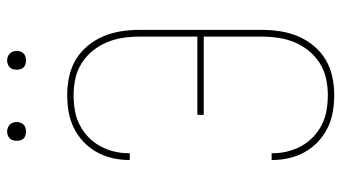

<svg xmlns="http://www.w3.org/2000/svg" viewBox="-230 -722 960 540"><g transform="rotate(-90 250.0 -452.0)"><path d="M253 8Q229 8 205.5 4Q182 0 160.5 -10.5Q139 -21 121.5 -37.5Q104 -54 92.5 -74.5Q81 -95 75.5 -118.5Q70 -142 70 -165V-168H89V-166Q89 -144 94 -123.5Q99 -103 109.5 -84Q120 -65 135.5 -50.5Q151 -36 170 -26.5Q189 -17 210 -13.5Q231 -10 253 -10Q276 -10 299 -15Q322 -20 342 -32.5Q362 -45 377 -63.5Q392 -82 401 -103.5Q410 -125 413.5 -148.5Q417 -172 417 -195V-359H197V-377H417V-540Q417 -563 413.5 -586.5Q410 -610 401 -631.5Q392 -653 377 -671.5Q362 -690 342 -702.5Q322 -715 299 -720Q276 -725 253 -725Q231 -725 210 -721.5Q189 -718 170 -708.5Q151 -699 135.5 -684.5Q120 -670 109.5 -651Q99 -632 94 -611.5Q89 -591 89 -569V-567H70V-570Q70 -593 75.5 -616.5Q81 -640 92.5 -660.5Q104 -681 121.5 -697.5Q139 -714 160.5 -724.5Q182 -735 205.5 -739Q229 -743 253 -743Q279 -743 304.5 -737.5Q330 -732 352 -719Q374 -706 391 -685.5Q408 -665 418 -641Q428 -617 432 -591.5Q436 -566 436 -540V-195Q436 -169 432 -143.5Q428 -118 418 -94Q408 -70 391 -49.5Q374 -29 352 -16Q330 -3 304.5 2.5Q279 8 253 8ZM350 -859Q345 -859 339.5 -860.5Q334 -862 330.5 -865.5Q327 -869 325.5 -874.5Q324 -880 324 -885Q324 -890 325.5 -895.5Q327 -901 330.5 -904.5Q334 -908 339.5 -910Q345 -912 350 -912Q355 -912 360.5 -910Q366 -908 369.5 -904.5Q373 -901 375 -895.5Q377 -890 377 -885Q377 -880 375 -874.5Q373 -869 369.5 -865.5Q366 -862 360.5 -860.5Q355 -859 350 -859ZM150 -859Q145 -859 139.5 -860.5Q134 -862 130.5 -865.5Q127 -869 125.5 -874.5Q124 -880 124 -885Q124 -890 125.5 -895.5Q127 -901 130.5 -904.5Q134 -908 139.5 -910Q145 -912 150 -912Q155 -912 160.5 -910Q166 -908 169.5 -904.5Q173 -901 175 -895.5Q177 -890 177 -885Q177 -880 175 -874.5Q173 -869 169.5 -865.5Q166 -862 160.5 -860.5Q155 -859 150 -859Z"/></g></svg>

Font: Iosevka Curly Thin
Style: Regular
Weight: 100
Monospace: yes
Designer: Belleve Invis
Foundry: Belleve Invis
Version: Version 22.1.2; ttfautohint (v1.8.4)